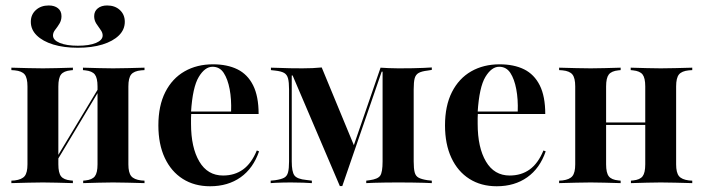

<svg xmlns="http://www.w3.org/2000/svg" viewBox="-20 -660 2536 692"><path d="M387.1 -2.4Q362.1 -2.4 337.5 -1.6Q312.9 -0.8 279.8 0V-8.9L287.9 -9.7Q312.1 -12.1 321.8 -24.6Q331.5 -37.1 331.5 -67.7V-208.1H442.7V-67.7Q442.7 -37.9 452.8 -25.4Q462.9 -12.9 488.7 -9.7L500.8 -8.9V0Q465.3 -0.8 439.5 -1.6Q413.7 -2.4 387.1 -2.4ZM134.7 -2.4Q108.1 -2.4 82.3 -1.6Q56.5 -0.8 21 0V-8.9L33.1 -9.7Q58.9 -12.9 69 -25.4Q79 -37.9 79 -67.7V-348.4Q79 -379 69 -391.5Q58.9 -404 33.1 -406.5L21 -407.3V-416.1Q56.5 -415.3 82.3 -414.5Q108.1 -413.7 134.7 -413.7Q160.5 -413.7 184.7 -414.5Q208.9 -415.3 242.7 -416.1V-407.3L234.7 -406.5Q209.7 -404 200 -391.5Q190.3 -379 190.3 -348.4V-67.7Q190.3 -37.1 200 -24.6Q209.7 -12.1 234.7 -9.7L242.7 -8.9V0Q208.9 -0.8 184.7 -1.6Q160.5 -2.4 134.7 -2.4ZM331.5 -208.1V-348.4Q331.5 -379 321.8 -391.5Q312.1 -404 287.1 -406.5L279 -407.3V-416.1Q312.9 -415.3 337.5 -414.5Q362.1 -413.7 387.1 -413.7Q413.7 -413.7 439.5 -414.5Q465.3 -415.3 500.8 -416.1V-407.3L488.7 -406.5Q462.9 -404 452.8 -391.5Q442.7 -379 442.7 -348.4V-208.1ZM154.8 -29.8 153.2 -40.3 362.1 -387.1 362.9 -376.6ZM260.5 -487.9Q209.7 -487.9 171.8 -499.6Q133.9 -511.3 112.5 -532.3Q91.1 -553.2 91.1 -581.5Q91.1 -607.3 109.3 -623.8Q127.4 -640.3 155.6 -640.3Q176.6 -640.3 189.1 -630.2Q201.6 -620.2 201.6 -601.6Q201.6 -587.1 194.4 -575Q187.1 -562.9 179 -552.8Q171 -542.7 171 -532.3Q171 -515.3 195.6 -505.2Q220.2 -495.2 260.5 -495.2Q301.6 -495.2 325.8 -505.2Q350 -515.3 350 -532.3Q350 -542.7 342.3 -552.8Q334.7 -562.9 327 -575Q319.4 -587.1 319.4 -601.6Q319.4 -619.4 332.3 -629.8Q345.2 -640.3 366.1 -640.3Q394.4 -640.3 412.1 -623.8Q429.8 -607.3 429.8 -581.5Q429.8 -553.2 408.5 -532.3Q387.1 -511.3 349.2 -499.6Q311.3 -487.9 260.5 -487.9Z M737.1 11.3Q680.6 11.3 638.7 -15.3Q596.8 -41.9 573.8 -91.1Q550.8 -140.3 550.8 -208.1Q550.8 -279 575.8 -328.2Q600.8 -377.4 645.2 -402.8Q689.5 -428.2 747.6 -428.2Q799.2 -428.2 835.9 -410.1Q872.6 -391.9 892.3 -352.4Q912.1 -312.9 912.1 -249.2H630.6L629.8 -258.1H812.9Q814.5 -302.4 807.7 -338.7Q800.8 -375 786.3 -397.2Q771.8 -419.4 746 -419.4Q718.5 -419.4 696.4 -382.7Q674.2 -346 668.5 -256.5L669.4 -254.8Q668.5 -245.2 668.5 -234.7Q668.5 -224.2 668.5 -213.7Q668.5 -128.2 698.4 -77.8Q728.2 -27.4 783.9 -27.4Q825.8 -27.4 856 -49.2Q886.3 -71 905.6 -117.7L913.7 -114.5Q892.7 -53.2 847.2 -21Q801.6 11.3 737.1 11.3Z M1031.5 -78.2Q1031.5 -41.1 1041.1 -27.8Q1050.8 -14.5 1084.7 -11.3L1104 -8.9V0Q1092.7 -0.8 1072.6 -1.6Q1052.4 -2.4 1027.4 -2.4Q1012.1 -2.4 998.8 -2Q985.5 -1.6 974.6 -1.2Q963.7 -0.8 955.6 0V-8.9L971.8 -10.5Q993.5 -13.7 1004 -19.4Q1014.5 -25 1018.1 -38.7Q1021.8 -52.4 1021.8 -78.2V-337.9Q1021.8 -363.7 1018.1 -377.4Q1014.5 -391.1 1004 -397.2Q993.5 -403.2 971.8 -405.6L956.5 -407.3V-416.1Q968.5 -416.1 985.9 -415.3Q1003.2 -414.5 1025.8 -414.1Q1048.4 -413.7 1072.6 -413.7H1068.5Q1088.7 -413.7 1106.5 -414.5Q1124.2 -415.3 1139.5 -416.9L1258.9 -128.2L1245.2 -107.3L1351.6 -416.1Q1364.5 -415.3 1381 -414.5Q1397.6 -413.7 1415.3 -413.7H1420.2Q1445.2 -413.7 1466.9 -414.1Q1488.7 -414.5 1506.5 -415.3Q1524.2 -416.1 1536.3 -416.9V-408.1L1521 -405.6Q1500 -403.2 1489.1 -397.2Q1478.2 -391.1 1474.6 -377.8Q1471 -364.5 1471 -337.9V-78.2Q1471 -52.4 1474.6 -38.7Q1478.2 -25 1489.1 -19.4Q1500 -13.7 1521 -10.5L1536.3 -8.9V0Q1525 -0.8 1507.3 -1.2Q1489.5 -1.6 1467.7 -2Q1446 -2.4 1420.2 -2.4H1415.3H1410.5Q1387.1 -2.4 1365.7 -2Q1344.4 -1.6 1327.8 -1.2Q1311.3 -0.8 1300 0V-8.9L1312.1 -10.5Q1341.9 -14.5 1350.4 -27Q1358.9 -39.5 1358.9 -78.2V-401.6H1355.6L1213.7 10.5H1204.8L1034.7 -387.9H1031.5Z M1770.2 11.3Q1713.7 11.3 1671.8 -15.3Q1629.8 -41.9 1606.9 -91.1Q1583.9 -140.3 1583.9 -208.1Q1583.9 -279 1608.9 -328.2Q1633.9 -377.4 1678.2 -402.8Q1722.6 -428.2 1780.6 -428.2Q1832.3 -428.2 1869 -410.1Q1905.6 -391.9 1925.4 -352.4Q1945.2 -312.9 1945.2 -249.2H1663.7L1662.9 -258.1H1846Q1847.6 -302.4 1840.7 -338.7Q1833.9 -375 1819.4 -397.2Q1804.8 -419.4 1779 -419.4Q1751.6 -419.4 1729.4 -382.7Q1707.3 -346 1701.6 -256.5L1702.4 -254.8Q1701.6 -245.2 1701.6 -234.7Q1701.6 -224.2 1701.6 -213.7Q1701.6 -128.2 1731.5 -77.8Q1761.3 -27.4 1816.9 -27.4Q1858.9 -27.4 1889.1 -49.2Q1919.4 -71 1938.7 -117.7L1946.8 -114.5Q1925.8 -53.2 1880.2 -21Q1834.7 11.3 1770.2 11.3Z M2361.3 -2.4Q2336.3 -2.4 2311.7 -1.6Q2287.1 -0.8 2254 0V-8.9L2262.1 -9.7Q2286.3 -12.1 2296 -24.6Q2305.6 -37.1 2305.6 -67.7V-208.1H2416.9V-67.7Q2416.9 -37.9 2427 -25.4Q2437.1 -12.9 2462.9 -9.7L2475 -8.9V0Q2439.5 -0.8 2413.7 -1.6Q2387.9 -2.4 2361.3 -2.4ZM2108.9 -2.4Q2082.3 -2.4 2056.5 -1.6Q2030.6 -0.8 1995.2 0V-8.9L2007.3 -9.7Q2033.1 -12.9 2043.1 -25.4Q2053.2 -37.9 2053.2 -67.7V-348.4Q2053.2 -379 2043.1 -391.5Q2033.1 -404 2007.3 -406.5L1995.2 -407.3V-416.1Q2030.6 -415.3 2056.5 -414.5Q2082.3 -413.7 2108.9 -413.7Q2134.7 -413.7 2158.9 -414.5Q2183.1 -415.3 2216.9 -416.1V-407.3L2208.9 -406.5Q2183.9 -404 2174.2 -391.5Q2164.5 -379 2164.5 -348.4V-67.7Q2164.5 -37.1 2174.2 -24.6Q2183.9 -12.1 2208.9 -9.7L2216.9 -8.9V0Q2183.1 -0.8 2158.9 -1.6Q2134.7 -2.4 2108.9 -2.4ZM2305.6 -208.1V-348.4Q2305.6 -379 2296 -391.5Q2286.3 -404 2261.3 -406.5L2253.2 -407.3V-416.1Q2287.1 -415.3 2311.7 -414.5Q2336.3 -413.7 2361.3 -413.7Q2387.9 -413.7 2413.7 -414.5Q2439.5 -415.3 2475 -416.1V-407.3L2462.9 -406.5Q2437.1 -404 2427 -391.5Q2416.9 -379 2416.9 -348.4V-208.1ZM2121.8 -209.7V-218.5H2350V-209.7Z"/></svg>

Font: Playfair 144pt SemiCondensed
Style: Bold
Weight: 700
Width: 4
Designer: Claus Eggers Sørensen
Foundry: Claus Eggers Sørensen
Version: Version 2.203